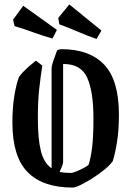

<svg xmlns="http://www.w3.org/2000/svg" viewBox="-20 -837 593 867"><path d="M171 -541Q163 -489 157 -435Q151 -381 151 -304Q151 -210 164.5 -155.5Q178 -101 213 -77V-529Q213 -539 220.5 -561.5Q228 -584 238 -610Q249 -615 257 -615Q384 -615 450.5 -545Q517 -475 517 -319Q517 -250 508.5 -196.5Q500 -143 489 -109Q476 -91 451 -70.5Q426 -50 397.5 -32Q369 -14 344.5 -2Q320 10 308 10Q173 10 104.5 -60Q36 -130 36 -284Q36 -350 44.5 -403Q53 -456 66 -490Q78 -507 98.5 -526Q119 -545 142 -563ZM265 -105Q265 -94 249 -61Q271 -56 299 -56Q308 -56 326 -63.5Q344 -71 360.5 -80Q377 -89 380 -93Q390 -123 396 -172Q402 -221 402 -301Q402 -423 374 -485.5Q346 -548 267 -548H265ZM416 -661Q373 -676 329 -695Q285 -714 248 -727L243 -756L293 -817L438 -699ZM217 -663Q174 -675 129 -691.5Q84 -708 46 -719L39 -748L85 -811L237 -702Z"/></svg>

Font: Grenze Gotisch Medium
Style: Regular
Weight: 500
Designer: Renata Polastri
Foundry: Omnibus-Type
Version: Version 1.001